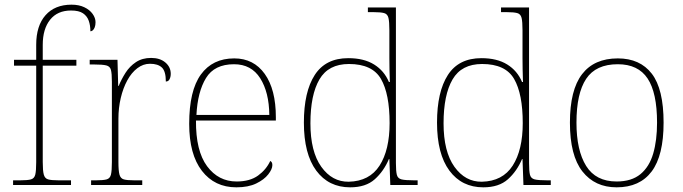

<svg xmlns="http://www.w3.org/2000/svg" viewBox="-20 -792 2926 822"><path d="M36 0V-20H68Q98 -20 112.5 -24Q127 -28 131 -44.5Q135 -61 135 -98V-511H40V-536H135V-600Q135 -682 175 -727Q215 -772 286 -772Q318 -772 341 -761Q364 -750 376.5 -732.5Q389 -715 389 -697Q389 -684 385.5 -675Q382 -666 377 -662Q372 -658 367 -658Q367 -683 360 -703Q353 -723 335.5 -735Q318 -747 284 -747Q226 -747 194.5 -707.5Q163 -668 163 -600V-536H307V-511H163V-98Q163 -61 167.5 -44.5Q172 -28 186 -24Q200 -20 230 -20H284V0Z M370 0V-20H392Q422 -20 436.5 -24Q451 -28 455 -44.5Q459 -61 459 -98V-442Q459 -477 455 -492.5Q451 -508 435 -512Q419 -516 382 -516H364V-536H483L486 -424H488Q500 -453 517.5 -480.5Q535 -508 562 -526Q589 -544 627 -544Q665 -544 688 -524.5Q711 -505 711 -476Q711 -463 706 -453Q701 -443 690 -443Q690 -487 673 -503Q656 -519 622 -519Q593 -519 568 -500Q543 -481 525 -448Q507 -415 497 -372.5Q487 -330 487 -284V-98Q487 -61 491.5 -44.5Q496 -28 510 -24Q524 -20 554 -20H589V0Z M992 10Q899 10 844.5 -60.5Q790 -131 790 -262Q790 -404 840 -473Q890 -542 983 -542Q1066 -542 1113.5 -475.5Q1161 -409 1161 -290V-276H819Q818 -146 866.5 -80.5Q915 -15 993 -15Q1050 -15 1085 -40.5Q1120 -66 1137 -103Q1142 -100 1144 -96Q1146 -92 1146 -85Q1146 -68 1128.5 -45.5Q1111 -23 1077 -6.5Q1043 10 992 10ZM1133 -300Q1132 -397 1094 -457Q1056 -517 982 -517Q898 -517 862 -458Q826 -399 821 -300Z M1479 10Q1387 10 1334 -61.5Q1281 -133 1281 -267Q1281 -399 1327.5 -471Q1374 -543 1471 -543Q1538 -543 1581.5 -516Q1625 -489 1645 -441H1649Q1648 -469 1647.5 -495.5Q1647 -522 1647 -543V-662Q1647 -699 1643 -715.5Q1639 -732 1624.5 -736Q1610 -740 1580 -740H1555V-760H1675V-94Q1675 -59 1679 -43.5Q1683 -28 1699 -24Q1715 -20 1752 -20H1768V0H1651L1647 -111H1645Q1623 -59 1584.5 -24.5Q1546 10 1479 10ZM1473 -14Q1562 -16 1605 -83Q1648 -150 1648 -265Q1648 -390 1611 -454Q1574 -518 1474 -518Q1386 -518 1347.5 -452Q1309 -386 1309 -264Q1309 -143 1355.5 -78Q1402 -13 1473 -14Z M2049 10Q1957 10 1904 -61.5Q1851 -133 1851 -267Q1851 -399 1897.5 -471Q1944 -543 2041 -543Q2108 -543 2151.5 -516Q2195 -489 2215 -441H2219Q2218 -469 2217.5 -495.5Q2217 -522 2217 -543V-662Q2217 -699 2213 -715.5Q2209 -732 2194.5 -736Q2180 -740 2150 -740H2125V-760H2245V-94Q2245 -59 2249 -43.5Q2253 -28 2269 -24Q2285 -20 2322 -20H2338V0H2221L2217 -111H2215Q2193 -59 2154.5 -24.5Q2116 10 2049 10ZM2043 -14Q2132 -16 2175 -83Q2218 -150 2218 -265Q2218 -390 2181 -454Q2144 -518 2044 -518Q1956 -518 1917.5 -452Q1879 -386 1879 -264Q1879 -143 1925.5 -78Q1972 -13 2043 -14Z M2620 10Q2527 10 2473.5 -58Q2420 -126 2420 -267Q2420 -407 2472 -474.5Q2524 -542 2625 -542Q2720 -542 2770.5 -476.5Q2821 -411 2821 -267Q2821 -126 2770 -58Q2719 10 2620 10ZM2620 -15Q2684 -15 2722 -46.5Q2760 -78 2776.5 -134.5Q2793 -191 2793 -267Q2793 -395 2752.5 -456Q2712 -517 2625 -517Q2531 -517 2489.5 -454.5Q2448 -392 2448 -267Q2448 -148 2489.5 -81.5Q2531 -15 2620 -15Z"/></svg>

Font: Noto Serif Tibetan Thin
Style: Regular
Weight: 250
Version: Version 2.103